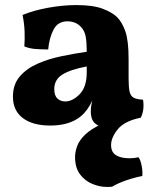

<svg xmlns="http://www.w3.org/2000/svg" viewBox="-20 -488 606 757"><path d="M373 9Q354 2 346 -12Q338 -26 338 -49Q338 -68 344 -92Q326 -52 298 -29Q254 7 178 7Q109 7 70 -22.5Q31 -52 31 -107Q31 -155 58 -186.5Q85 -218 128.5 -237Q172 -256 223 -266.5Q274 -277 322 -284Q322 -320 318 -343Q314 -366 300 -381Q288 -394 274 -399Q260 -404 246 -404Q208 -404 191 -371Q174 -338 170 -293Q141 -293 118 -295Q95 -297 76 -305Q78 -332 77 -363Q76 -394 69 -429Q112 -447 170 -457.5Q228 -468 281 -468Q347 -468 385 -453.5Q423 -439 442 -420Q462 -400 474.5 -363.5Q487 -327 487 -256V-179Q487 -144 491 -126.5Q495 -109 507.5 -102.5Q520 -96 544 -95Q547 -76 545 -58Q543 -40 535 -24Q494 -23 452 -15Q410 -7 373 9ZM237 -88Q266 -88 294 -116.5Q322 -145 322 -203V-226Q258 -214 226 -194Q194 -174 194 -137Q194 -111 206.5 -99.5Q219 -88 237 -88ZM507 -39 535 -24Q471 -11 444.5 21.5Q418 54 418 84Q418 112 437.5 124Q457 136 490 136Q510 136 526 132Q534 142 538.5 165.5Q543 189 541 206Q509 212 477.5 223Q446 234 422 248Q415 249 411 249Q407 249 400 249Q374 249 345 237.5Q316 226 296 200Q276 174 276 131Q276 111 284 88.5Q292 66 315.5 43Q339 20 385 -1Q431 -22 507 -39Z"/></svg>

Font: Vollkorn ExtraBold
Style: Regular
Weight: 800
Designer: Friedrich Althausen
Foundry: Friedrich Althausen
Version: Version 5.000; ttfautohint (v1.8.3)